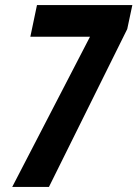

<svg xmlns="http://www.w3.org/2000/svg" viewBox="-20 -733 539 753"><path d="M172 0 479 -619 499 -713H125L99 -589H333L28 0Z"/></svg>

Font: Noto Sans UI Condensed ExtraBold
Style: Italic
Weight: 800
Width: 3
Designer: Monotype Design Team
Foundry: Monotype Imaging Inc.
Version: 1.001